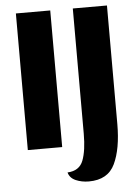

<svg xmlns="http://www.w3.org/2000/svg" viewBox="-57 -704 664 924"><g transform="rotate(-5 275.0 -242.0)"><path d="M55 -660H221V0H55ZM335 176Q300 176 271.5 163.5Q243 151 236 124Q294 121 312 73.5Q330 26 330 -55V-660H495V-87Q495 32 461 104Q427 176 335 176Z"/></g></svg>

Font: Sansita
Style: Bold
Weight: 700
Designer: Pablo Cosgaya
Foundry: Omnibus-Type
Version: Version 1.006